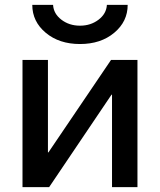

<svg xmlns="http://www.w3.org/2000/svg" viewBox="-20 -765 654 785"><path d="M176 -520V-142H178L434 -520H542V0H438V-378H436L181 0H72V-520ZM112 -745H197Q199 -709 231 -684.5Q263 -660 307 -660Q351 -660 383 -684.5Q415 -709 417 -745H502Q502 -677 447 -631Q392 -585 307 -585Q222 -585 167 -631Q112 -677 112 -745Z"/></svg>

Font: M PLUS 1p Medium
Style: Regular
Weight: 500
Version: Version 1.062